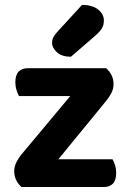

<svg xmlns="http://www.w3.org/2000/svg" viewBox="-20 -753 518 773"><path d="M123.5 0H66.7Q53.3 -11.7 45.2 -27.9Q37.2 -44.2 37.2 -64.1Q37.2 -81.8 45.5 -98.7Q53.9 -115.6 65.8 -130.5L356.5 -478.3H407.4Q421.1 -466.4 429.1 -450.3Q437.2 -434.2 437.2 -413.9Q437.2 -396.5 429 -379.8Q420.8 -363 408.2 -347.8ZM378.6 -478.3V-366.2H56.4Q51.3 -375.4 46.5 -390.5Q41.8 -405.5 41.8 -421.9Q41.8 -451.7 55.4 -465Q69.1 -478.3 90.9 -478.3ZM105.3 0V-111.9H433Q438.2 -103.6 442.9 -88.7Q447.7 -73.8 447.7 -56.4Q447.7 -26.9 434.4 -13.5Q421.1 0 398.3 0ZM210.3 -624.2 310.2 -733.2Q353.5 -732.9 375.9 -713.9Q398.2 -695 398.2 -671Q398.2 -650.9 389.4 -637.3Q380.6 -623.7 359.5 -605.7L265.6 -524.5Q228.9 -524.5 209.3 -542.5Q189.7 -560.4 189.7 -581.2Q189.7 -592.4 194.3 -602.1Q199 -611.8 210.3 -624.2Z"/></svg>

Font: Baloo Bhaina 2
Style: Regular
Weight: 400
Designer: Yesha Goshar, Manish Minz, Shuchita Grover and Ek Type
Foundry: Ek Type
Version: Version 1.700